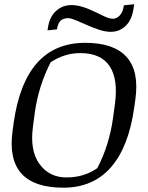

<svg xmlns="http://www.w3.org/2000/svg" viewBox="-20 -873 697 904"><path d="M357.9 -623Q283.7 -623 218.8 -580.1Q161.6 -469.7 144 -343.3L135.3 -278.3Q119.6 -164.1 166 -100.6Q212.4 -37.1 293.9 -37.6Q375.5 -37.6 438 -81.1Q494.1 -188 512.2 -317.4L521 -382.3Q537.1 -500 496.1 -561.5Q455.1 -623 357.9 -623ZM278.3 10.7Q2.9 10.7 39.1 -256.3L44.4 -294.9Q97.7 -671.4 381.3 -671.4Q516.1 -671.4 576.2 -604.5Q636.2 -537.6 617.2 -403.8L611.8 -365.7Q585.9 -180.7 502 -85Q418 10.7 278.3 10.7ZM427.7 -816.9Q452.6 -804.7 473.6 -794.9Q494.6 -785.2 511.7 -784.7Q529.3 -784.7 543.9 -800.3Q558.6 -815.9 563.5 -848.1L611.8 -853L608.4 -830.1Q596.2 -753.9 540.5 -730.5Q523.4 -723.1 499 -723.1Q474.6 -723.6 445.3 -733.4Q416 -743.2 388.7 -755.4Q361.3 -767.6 337.9 -777.3Q314.5 -787.1 301.8 -787.6Q278.3 -787.6 265.6 -775.9Q252.9 -764.2 248 -734.9L203.6 -730L205.6 -742.2Q212.9 -793 243.2 -820.8Q273.4 -849.1 317.9 -849.1Q361.8 -849.1 427.7 -816.9Z"/></svg>

Font: NoticiaText-Italic
Style: Italic
Weight: 400
Italic angle: -8°
Designer: JM Sole
Foundry: JM Sole
Version: Version 1.003